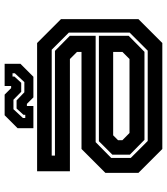

<svg xmlns="http://www.w3.org/2000/svg" viewBox="34 -754 720 828"><g transform="rotate(-90 394.0 -340.0)"><path d="M165.5 0 62.5 -103V-245.5L165.5 -348.5H584V-368L553.5 -398.5H69.5V-540H622.5L725.5 -437V-103L622.5 0ZM200 -63H589.5L667.5 -141V-403L593.5 -477H137V-463H588.5L653.5 -399V-287.5H195L127 -220.5V-136ZM205 -77 141 -140V-215.5L199 -273.5H653.5V-145L584.5 -77ZM234.5 -141.5H553.5L584 -172V-212H224.5L203.5 -191V-172ZM255 -556V-624L311 -680H400L428 -652H437V-680H533V-612L477 -556H388L360 -584H351V-556ZM299 -591H313V-599L340 -628.5H375L410 -595H454L492 -636V-646H478V-638L451 -608.5H412L378 -642H337L299 -601Z"/></g></svg>

Font: Tourney Expanded Regular
Style: Bold
Weight: 700
Width: 7
Designer: Tyler Finck
Foundry: Etcetera Type Co
Version: Version 1.010; ttfautohint (v1.8.3)